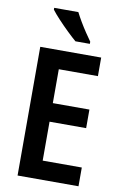

<svg xmlns="http://www.w3.org/2000/svg" viewBox="-101 -993 660 1049"><g transform="rotate(10 229.0 -468.5)"><path d="M412 0H74V-714H412V-611H195V-423H398V-320H195V-104H412ZM246 -937Q257 -915 273.5 -887Q290 -859 307.5 -833Q325 -807 338 -789V-777H258Q238 -794 209 -822Q180 -850 153 -879Q126 -908 112 -927V-937Z"/></g></svg>

Font: Noto Sans Thai Looped Condensed SemiBold
Style: Regular
Weight: 600
Width: 3
Designer: Sasikarn Vongin, Ben Mitchell
Foundry: The Fontpad Ltd
Version: Version 1.001; ttfautohint (v1.8.4.7-5d5b)